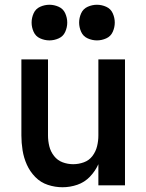

<svg xmlns="http://www.w3.org/2000/svg" viewBox="-20 -780 616 808"><path d="M243 8Q275 8 305.5 -2.5Q336 -13 358.5 -36.5Q381 -60 394 -89V0H506V-530H394V-210Q394 -187 388.5 -164.5Q383 -142 369 -123.5Q355 -105 333 -97Q311 -89 288 -89Q265 -89 243.5 -97Q222 -105 207.5 -123.5Q193 -142 187.5 -164.5Q182 -187 182 -210V-530H70V-210Q70 -179 75 -147.5Q80 -116 93 -87Q106 -58 128.5 -35Q151 -12 181.5 -2Q212 8 243 8ZM388 -610Q408 -610 427 -618.5Q446 -627 454.5 -646Q463 -665 463 -685Q463 -705 454.5 -724Q446 -743 427 -751.5Q408 -760 388 -760Q368 -760 349 -751.5Q330 -743 321.5 -724Q313 -705 313 -685Q313 -665 321.5 -646Q330 -627 349 -618.5Q368 -610 388 -610ZM188 -610Q208 -610 227 -618.5Q246 -627 254.5 -646Q263 -665 263 -685Q263 -705 254.5 -724Q246 -743 227 -751.5Q208 -760 188 -760Q168 -760 149 -751.5Q130 -743 121.5 -724Q113 -705 113 -685Q113 -665 121.5 -646Q130 -627 149 -618.5Q168 -610 188 -610Z"/></svg>

Font: Iosevka Sparkle Semibold
Style: Regular
Weight: 600
Designer: Belleve Invis
Foundry: Belleve Invis
Version: Version 4.5.0; ttfautohint (v1.8.3)